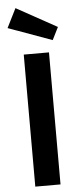

<svg xmlns="http://www.w3.org/2000/svg" viewBox="-62 -969 418 1001"><g transform="rotate(-5 147.0 -468.0)"><path d="M213 0H81V-691H213ZM271 -819 238 -753 9 -836 59 -936Z"/></g></svg>

Font: Fira Sans Medium
Style: Regular
Weight: 500
Designer: bBox Type GmbH & Carrois Corporate GbR & Edenspiekermann AG
Foundry: bBox Type GmbH & Carrois Corporate GbR & Edenspiekermann AG
Version: Version 4.301